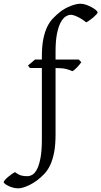

<svg xmlns="http://www.w3.org/2000/svg" viewBox="-142 -777 549 1041"><path d="M387.2 -710Q387.2 -706.1 380.1 -698.2Q373 -690.4 363.3 -682.1Q353.5 -673.8 343 -666.5Q332.5 -659.2 325.2 -655.8Q313 -666 300.8 -673.6Q288.6 -681.2 277.6 -686.3Q266.6 -691.4 257.3 -694.1Q248 -696.8 242.2 -696.8Q229.5 -696.8 214.8 -688Q200.2 -679.2 187.7 -656.7Q175.3 -634.3 167.2 -595.5Q159.2 -556.6 159.2 -496.1V-454.1H285.2L298.8 -439.9Q294.4 -433.1 288.1 -425.5Q281.7 -418 274.9 -410.9Q268.1 -403.8 261.5 -398.4Q254.9 -393.1 250 -391.1Q238.8 -397 218 -402.6Q197.3 -408.2 159.2 -408.2V-47.9Q159.2 9.3 151.4 49.3Q143.6 89.4 130.4 117.4Q117.2 145.5 99.4 164.6Q81.5 183.6 62 198.7Q48.3 209 33.7 217.5Q19 226.1 5.1 231.9Q-8.8 237.8 -21.2 241Q-33.7 244.1 -43 244.1Q-57.6 244.1 -71.8 240.2Q-85.9 236.3 -97.2 230.7Q-108.4 225.1 -115.2 219.5Q-122.1 213.9 -122.1 210.4Q-122.1 206.5 -115.2 198.7Q-108.4 190.9 -98.6 182.6Q-88.9 174.3 -78.4 167Q-67.9 159.7 -60.5 156.2Q-50.8 163.6 -42.5 168Q-34.2 172.4 -26.4 174.6Q-18.6 176.8 -10.5 177.5Q-2.4 178.2 6.8 178.2Q20.5 178.2 34.4 169.7Q48.3 161.1 59.6 138.7Q70.8 116.2 77.9 77.4Q85 38.6 85 -22V-408.2H20L9.8 -421.9L47.9 -454.1H85V-469.2Q85 -526.9 93 -566.2Q101.1 -605.5 114.5 -632.6Q127.9 -659.7 145.8 -678Q163.6 -696.3 183.1 -711.9Q196.3 -722.7 211.7 -731Q227.1 -739.3 242.2 -745.1Q257.3 -751 271 -753.9Q284.7 -756.8 293.9 -756.8Q309.1 -756.8 325.4 -751Q341.8 -745.1 355.5 -737.5Q369.1 -730 378.2 -722.2Q387.2 -714.4 387.2 -710Z"/></svg>

Font: Gentium Unicode
Style: Regular
Weight: 400
Version: Version 1.009